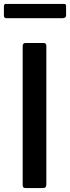

<svg xmlns="http://www.w3.org/2000/svg" viewBox="-28 -962 358 982"><path d="M196 -742Q209 -742 209 -727V-19Q209 -8 204.5 -4Q200 0 188 0H106Q95 0 91.5 -3.5Q88 -7 88 -16V-727Q88 -742 102 -742ZM310 -931V-884Q310 -869 292 -869H5Q-2 -869 -5 -872.5Q-8 -876 -8 -883V-930Q-8 -942 2 -942H300Q310 -942 310 -931Z"/></svg>

Font: Libre Franklin Thin Medium
Style: Regular
Weight: 500
Version: Version 3.000